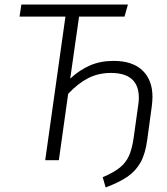

<svg xmlns="http://www.w3.org/2000/svg" viewBox="-20 -705 737 845"><path d="M651 -279Q651 -260 648 -237L628 -90Q620 -29 599 9Q578 47 542 72Q506 97 445 120L432 75Q481 54 507.5 32.5Q534 11 547.5 -19Q561 -49 568 -97L588 -240Q591 -258 591 -275Q591 -384 468 -384Q413 -384 368 -361Q323 -338 280 -292L239 0H179L268 -632H66L74 -685H543L528 -632H328L289 -359Q330 -397 376 -417Q422 -437 480 -437Q563 -437 607 -395Q651 -353 651 -279Z"/></svg>

Font: Fira Sans Light
Style: Italic
Weight: 300
Italic angle: -8°
Designer: bBox Type GmbH & Carrois Corporate GbR & Edenspiekermann AG
Foundry: bBox Type GmbH & Carrois Corporate GbR & Edenspiekermann AG
Version: Version 4.301